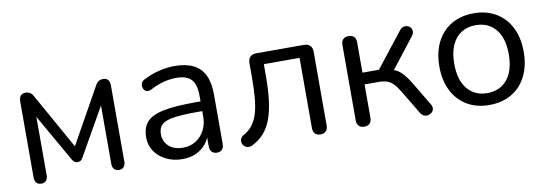

<svg xmlns="http://www.w3.org/2000/svg" viewBox="-45 -763 2954 1040"><g transform="rotate(-10 1432.0 -243.0)"><path d="M115.9 6.9Q98.9 6.9 89.5 -3.5Q80 -14 80 -32.4V-450.2Q80 -464.3 83.9 -473.7Q87.8 -483.1 96 -488.2Q104.2 -493.3 116.3 -493.3Q127.9 -493.3 135.9 -489.4Q143.9 -485.6 149.7 -479.3Q155.5 -473 159.9 -464.2L329.7 -160.8L499.5 -464.2Q504.4 -473.5 510 -479.8Q515.6 -486.1 523.6 -489.7Q531.6 -493.3 542.7 -493.3Q561.1 -493.3 570 -482.4Q579 -471.5 579 -450.2V-32.4Q579 -14 569.8 -3.5Q560.6 6.9 543.1 6.9Q526.1 6.9 516.6 -3.5Q507.2 -14 507.2 -32.4V-393.2H529.6L359 -93Q354.6 -85.1 348 -79.5Q341.4 -73.9 329.7 -73.9Q317.6 -73.9 311.6 -79.8Q305.5 -85.6 300.5 -93L129.4 -393.2H151.8V-32.4Q151.8 -14 142.6 -3.5Q133.4 6.9 115.9 6.9Z M892.5 8.9Q842.7 8.9 803.1 -10.8Q763.4 -30.5 740.7 -64.1Q718 -97.8 718 -139.7Q718 -193.7 745.2 -224.7Q772.4 -255.6 836.2 -268.8Q900 -282 1009.7 -282H1055V-228.6H1011.3Q929.6 -228.6 883.4 -221.3Q837.1 -214 818.4 -195.7Q799.7 -177.5 799.7 -144.6Q799.7 -103.7 828.3 -77.6Q856.9 -51.6 906.3 -51.6Q946.2 -51.6 976.5 -70.8Q1006.8 -90 1024.4 -123.1Q1042.1 -156.2 1042.1 -198.7V-313.1Q1042.1 -374.8 1016.9 -402.6Q991.7 -430.4 934.4 -430.4Q899.6 -430.4 864.5 -421.3Q829.4 -412.2 790.8 -392Q777.1 -385.1 766.8 -387.6Q756.6 -390 750.7 -398.2Q744.8 -406.5 744 -417Q743.2 -427.5 748.3 -437.5Q753.4 -447.5 766 -452.9Q809.4 -475 852.7 -485.2Q896 -495.3 935.2 -495.3Q998.2 -495.3 1039.1 -474.9Q1080.1 -454.5 1100.2 -412.9Q1120.3 -371.3 1120.3 -306.1V-34.8Q1120.3 -14.9 1110.6 -4Q1100.9 6.9 1082.4 6.9Q1063.9 6.9 1053.7 -4Q1043.5 -14.9 1043.5 -34.8V-113H1053.1Q1044.5 -75.4 1022.2 -48Q999.8 -20.7 967 -5.9Q934.1 8.9 892.5 8.9Z M1651.5 6.9Q1632.1 6.9 1621.6 -4Q1611.2 -14.9 1611.2 -34.8V-421.2H1414.8V-359.4Q1414.8 -281.4 1407.3 -221.9Q1399.9 -162.4 1383.7 -119.3Q1367.6 -76.2 1341.1 -46.9Q1314.7 -17.5 1276.3 1.6Q1262.7 7.9 1251 5.5Q1239.3 3.1 1231.6 -4.7Q1223.8 -12.5 1221.6 -23.1Q1219.4 -33.8 1224 -44.8Q1228.6 -55.7 1242.2 -63Q1270.9 -79.1 1289.6 -103.3Q1308.2 -127.5 1319.1 -163.1Q1330 -198.7 1334.5 -247.3Q1339 -295.9 1339 -361.9V-440.2Q1339 -462.5 1350.9 -474.4Q1362.8 -486.3 1385.2 -486.3H1646Q1668.4 -486.3 1680.3 -474.4Q1692.2 -462.5 1692.2 -440.2V-34.8Q1692.2 -14.9 1681.5 -4Q1670.9 6.9 1651.5 6.9Z M1892.7 6.9Q1873.3 6.9 1862.7 -4Q1852 -14.9 1852 -34.8V-449.5Q1852 -469.9 1862.7 -480.6Q1873.3 -491.2 1892.7 -491.2Q1912.1 -491.2 1922.6 -480.6Q1933 -469.9 1933 -449.5V-283.1H2023.6L2172.5 -472.8Q2181.7 -485.5 2193.6 -488.8Q2205.5 -492.2 2216.2 -488.8Q2226.9 -485.4 2233.6 -476.7Q2240.4 -467.9 2240.4 -456Q2240.4 -444 2230.6 -431.4L2089.9 -250.4L2067.1 -275.5Q2095.2 -272.5 2115.9 -261.8Q2136.6 -251.2 2155.6 -228.9Q2174.6 -206.6 2197.4 -168.2L2268.6 -48.9Q2276.4 -35.3 2274.5 -23.9Q2272.6 -12.5 2263.8 -4.5Q2255.1 3.5 2243.7 5.7Q2232.3 7.9 2220.9 3.1Q2209.5 -1.8 2201.3 -15.3L2122.1 -147.2Q2105.3 -175 2089.9 -190.4Q2074.5 -205.8 2055.6 -212.1Q2036.6 -218.4 2008.8 -218.4H1933V-34.8Q1933 -14.9 1922.6 -4Q1912.1 6.9 1892.7 6.9Z M2580.8 8.9Q2510.1 8.9 2458.1 -22.1Q2406.1 -53.1 2377.4 -109.8Q2348.8 -166.5 2348.8 -243.4Q2348.8 -301.3 2365 -347.6Q2381.2 -393.8 2411.8 -427.1Q2442.4 -460.3 2485.2 -477.8Q2528 -495.3 2580.8 -495.3Q2651.5 -495.3 2703.5 -464.3Q2755.6 -433.3 2784.2 -376.8Q2812.8 -320.3 2812.8 -243.4Q2812.8 -185.5 2796.6 -139Q2780.4 -92.5 2749.8 -59.3Q2719.2 -26.1 2676.6 -8.6Q2634.1 8.9 2580.8 8.9ZM2580.8 -56.4Q2626.3 -56.4 2660.1 -78.1Q2694 -99.8 2712.4 -141.7Q2730.8 -183.5 2730.8 -243.4Q2730.8 -334 2690.2 -382Q2649.5 -430 2580.8 -430Q2535.3 -430 2501.5 -408.5Q2467.7 -387 2449.2 -345.4Q2430.8 -303.8 2430.8 -243.4Q2430.8 -153.3 2471.7 -104.8Q2512.6 -56.4 2580.8 -56.4Z"/></g></svg>

Font: Nunito ExtraLight
Style: Regular
Weight: 200
Designer: Vernon Adams
Foundry: Vernon Adams
Version: Version 3.602